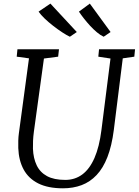

<svg xmlns="http://www.w3.org/2000/svg" viewBox="-20 -1010 752 1040"><path d="M645 -694 596.5 -306Q585.5 -220 562 -159.5Q538.5 -99 503.2 -61.8Q468 -24.5 422.2 -7.2Q376.5 10 321 10Q240 10 187.2 -16.5Q134.5 -43 108 -92Q81.5 -141 79 -208Q78.5 -227 79 -247.8Q79.5 -268.5 82.5 -290L137 -694L70.5 -703L74.5 -743H299.5L295 -703L218 -693L163.5 -296.5Q160 -270 159 -247.5Q158 -225 158.5 -204Q160.5 -152.5 178.8 -114.5Q197 -76.5 234.8 -56Q272.5 -35.5 333.5 -35.5Q386 -35.5 425.8 -65Q465.5 -94.5 491.8 -154.5Q518 -214.5 529.5 -306L578.5 -693L512.5 -703L516.5 -743H711.5L707.5 -703ZM579 -836.5 541.5 -811Q523.5 -819.5 504.8 -835.2Q486 -851 468.2 -870.2Q450.5 -889.5 434.8 -909.5Q419 -929.5 407.5 -947L466.5 -990.5ZM396 -836.5 358.5 -811Q340.5 -819.5 316.5 -835.2Q292.5 -851 267.8 -870.2Q243 -889.5 222 -909.5Q201 -929.5 189 -947L253 -990.5Z"/></svg>

Font: Merriweather Light
Style: Italic
Weight: 300
Italic angle: -7.8°
Designer: Eben Sorkin
Foundry: Eben Sorkin
Version: Version 2.101